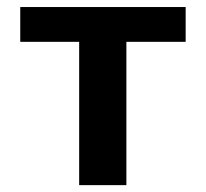

<svg xmlns="http://www.w3.org/2000/svg" viewBox="-20 -540 600 560"><path d="M39.1 -418V-519.5H521.5V-418H348.6V0H210.9V-418Z"/></svg>

Font: GenEi M Gothic v2 Bold
Style: Regular
Weight: 700
Version: Version 2.0